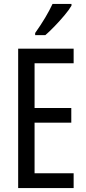

<svg xmlns="http://www.w3.org/2000/svg" viewBox="-20 -963 442 983"><path d="M357 0H73V-714H357V-639H157V-410H345V-335H157V-76H357ZM346 -934Q334 -913 310 -884.5Q286 -856 259.5 -828.5Q233 -801 212 -783H160V-794Q218 -876 249 -943H346Z"/></svg>

Font: Noto Sans Thai ExtCond
Style: Regular
Weight: 400
Width: 2
Designer: Monotype Design Team
Foundry: Monotype Imaging Inc.
Version: Version 2.002; ttfautohint (v1.8.4.7-5d5b)